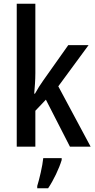

<svg xmlns="http://www.w3.org/2000/svg" viewBox="-20 -780 504 1021"><path d="M168 -391V-760H69V0H168V-191L224 -250L352 0H462L290 -321L451 -540H343L210 -352C195 -331 179 -306 166 -282H162C165 -318 168 -354 168 -391ZM308 71V61H210C206 103 189 174 178 209V221H236C265 178 294 117 308 71Z"/></svg>

Font: Noto Sans Tamil Condensed Medium
Style: Regular
Weight: 500
Width: 3
Designer: Jelle Bosma - Monotype Design Team
Foundry: Monotype Imaging Inc.
Version: Version 2.004